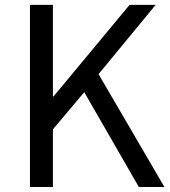

<svg xmlns="http://www.w3.org/2000/svg" viewBox="-20 -753 686 773"><path d="M100.6 0V-733.4H193V-364.6H195.4L501.6 -733.4H606.7L376.8 -454.5L642 0H539.1L319.2 -381.9L193 -232.2V0Z"/></svg>

Font: Shanggu Sans SC VF
Style: Regular
Weight: 250
Designer: GuiWonder
Version: Version 1.021